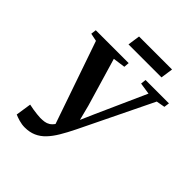

<svg xmlns="http://www.w3.org/2000/svg" viewBox="-249 -1059 1222 1222"><g transform="rotate(45 362.0 -448.0)"><path d="M182 14.5Q156.5 14.5 130.2 6.8Q104 -1 88.5 -8L104.5 -113Q122 -109 141.8 -105.8Q161.5 -102.5 179.5 -100.8Q197.5 -99 210.5 -98.5Q229.5 -98.5 246.5 -101Q263.5 -103.5 278.8 -113Q294 -122.5 308.2 -143.2Q322.5 -164 336.5 -200L316 -110.5L113.5 -696L60.5 -707L65 -743H361L358 -707L275 -695.5L371 -370.5L410 -218.5L370.5 -207L437.5 -360L587.5 -695L509 -707L513 -743H723.5L718.5 -707L660.5 -696.5L423 -208Q397 -155 372.2 -113.5Q347.5 -72 320.2 -43.5Q293 -15 259.2 -0.2Q225.5 14.5 182 14.5ZM288 -909.5H585L573 -826.5H276Z"/></g></svg>

Font: Merriweather 72pt
Style: Bold Italic
Weight: 700
Italic angle: -7.8°
Version: Version 2.101